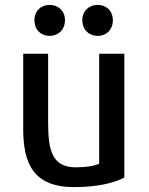

<svg xmlns="http://www.w3.org/2000/svg" viewBox="-20 -752 610 786"><path d="M246 -669C246 -630 218 -605 183 -605C148 -605 121 -630 121 -669C121 -708 148 -732 183 -732C218 -732 246 -708 246 -669ZM442 -669C442 -630 415 -605 380 -605C345 -605 317 -630 317 -669C317 -708 345 -732 380 -732C415 -732 442 -708 442 -669ZM489 -25C450 -4 380 14 284 14C116 14 75 -83 75 -225V-532H177V-252C177 -136 193 -67 291 -67C334 -67 368 -73 386 -82V-532H489Z"/></svg>

Font: Repo Medium
Style: Regular
Weight: 500
Designer: Stefan Peev
Foundry: Context Ltd
Version: Version 1.502